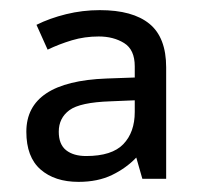

<svg xmlns="http://www.w3.org/2000/svg" viewBox="-20 -742 397 379"><path d="M177 -722Q242 -722 275 -695Q308 -668 308 -609V-389H261L249 -431Q229 -410 201 -396.5Q173 -383 135 -383Q88 -383 60 -407.5Q32 -432 32 -482Q32 -581 190 -587L246 -589V-611Q246 -644 225 -657Q204 -670 175 -670Q147 -670 122 -662.5Q97 -655 74 -644L52 -693Q78 -706 110.5 -714Q143 -722 177 -722ZM198 -542Q138 -540 117 -524.5Q96 -509 96 -482Q96 -457 110.5 -445.5Q125 -434 150 -434Q201 -434 223.5 -457.5Q246 -481 246 -521V-544Z"/></svg>

Font: Noto Sans Limbu
Style: Regular
Weight: 400
Designer: Monotype Design Team
Foundry: Monotype Imaging Inc.
Version: Version 2.004; ttfautohint (v1.8.4.7-5d5b)